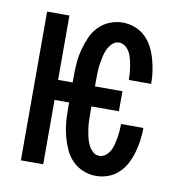

<svg xmlns="http://www.w3.org/2000/svg" viewBox="-66 -591 632 661"><g transform="rotate(10 250.0 -260.0)"><path d="M311 8Q288 8 266 -1Q244 -10 228 -26.5Q212 -43 202.5 -64.5Q193 -86 187 -108.5Q181 -131 179 -154Q177 -177 177 -200V-225H126V0H48V-520H126V-295H177V-320Q177 -343 179 -366Q181 -389 187 -411.5Q193 -434 202.5 -455.5Q212 -477 228 -493.5Q244 -510 266 -519Q288 -528 311 -528Q333 -528 353.5 -520.5Q374 -513 390 -498Q406 -483 416 -463.5Q426 -444 432 -423Q438 -402 441 -380.5Q444 -359 444 -337H366Q366 -349 365 -361Q364 -373 362 -385Q360 -397 357 -409Q354 -421 348.5 -431.5Q343 -442 333 -450Q323 -458 311 -458Q297 -458 287 -448Q277 -438 271.5 -426Q266 -414 263 -400.5Q260 -387 258 -374Q256 -361 255.5 -347.5Q255 -334 255 -320V-295H351V-225H255V-200Q255 -186 255.5 -172.5Q256 -159 258 -146Q260 -133 263 -119.5Q266 -106 271.5 -94Q277 -82 287 -72Q297 -62 311 -62Q323 -62 333 -70Q343 -78 348.5 -88.5Q354 -99 357 -111Q360 -123 362 -135Q364 -147 365 -159Q366 -171 366 -183H444Q444 -161 441 -139.5Q438 -118 432 -97Q426 -76 416 -56.5Q406 -37 390 -22Q374 -7 353.5 0.5Q333 8 311 8Z"/></g></svg>

Font: Iosevka NFM
Style: Regular
Weight: 400
Monospace: yes
Designer: Belleve Invis
Foundry: Belleve Invis
Version: Version 29.0.4; ttfautohint (v1.8.4);Nerd Fonts 3.3.0